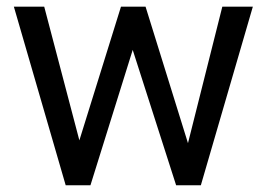

<svg xmlns="http://www.w3.org/2000/svg" viewBox="-20 -548 791 568"><path d="M536.1 -124.5 637.7 -528.3H728L574.2 0H501L372.6 -400.4L247.6 0H174.3L21 -528.3H110.8L214.8 -132.8L337.9 -528.3H410.6Z"/></svg>

Font: Vazir FD
Style: FD
Weight: 400
Foundry: Based on Dejavu fonts, by Saber Rastikerdar
Version: Version 26.0.0